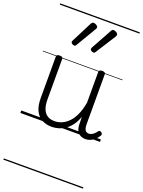

<svg xmlns="http://www.w3.org/2000/svg" viewBox="-223 -987 1092 1464"><g transform="rotate(20 323.0 -255.0)"><path d="M260 18Q216 18 181 0Q146 -18 126.5 -57.5Q107 -97 107 -161V-496Q107 -505 113 -509.5Q119 -514 132 -514Q146 -514 152.5 -510Q159 -506 159 -496V-167Q159 -123 170.5 -92.5Q182 -62 205.5 -46Q229 -30 266 -30Q296 -30 324.5 -42.5Q353 -55 378 -80.5Q403 -106 422 -148Q441 -190 451 -248V-497Q451 -506 457.5 -510.5Q464 -515 478 -515Q491 -515 497.5 -510.5Q504 -506 504 -497V-92Q504 -72 508 -58Q512 -44 520.5 -37Q529 -30 543 -30Q554 -30 564 -34.5Q574 -39 584.5 -48Q595 -57 605 -71Q610 -78 616.5 -78Q623 -78 631 -72Q637 -67 638.5 -60.5Q640 -54 636 -48Q625 -28 608.5 -13Q592 2 573 10Q554 18 534 18Q514 18 499.5 12Q485 6 474 -6Q463 -18 457.5 -35.5Q452 -53 452 -76L451 -133Q436 -90 413.5 -60.5Q391 -31 365 -14Q339 3 312 10.5Q285 18 260 18ZM211 -623Q203 -623 193 -628.5Q183 -634 183 -643Q183 -646 183.5 -648.5Q184 -651 187 -657L272 -824Q276 -830 280 -833.5Q284 -837 290 -837Q297 -837 305.5 -833.5Q314 -830 320.5 -824.5Q327 -819 327 -812Q327 -808 325.5 -804.5Q324 -801 321 -796L225 -634Q222 -629 219 -626Q216 -623 211 -623ZM367 -623Q358 -623 348.5 -628.5Q339 -634 339 -643Q339 -646 339.5 -648.5Q340 -651 343 -657L435 -824Q438 -830 442 -833.5Q446 -837 452 -837Q459 -837 467.5 -833.5Q476 -830 482.5 -824.5Q489 -819 489 -812Q489 -808 488 -804.5Q487 -801 484 -796L381 -634Q378 -629 375 -626Q372 -623 367 -623ZM0 369H646V379H0ZM0 -20H646V0H0ZM0 -505H646V-500H0ZM0 -889H646V-879H0Z"/></g></svg>

Font: Playwrite HR Lijeva Guides
Style: Regular
Weight: 400
Designer: Veronika Burian, José Scaglione
Foundry: TypeTogether
Version: Version 1.003